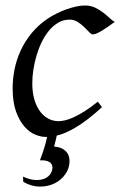

<svg xmlns="http://www.w3.org/2000/svg" viewBox="-20 -477 437 697"><path d="M232.4 107.9Q232.4 133.8 217.3 155.3Q202.1 176.8 178 188.7Q153.8 200.7 123.8 200.4Q93.8 200.2 64.5 183.1L63.5 164.1Q88.9 175.8 108.9 176.5Q128.9 177.2 142.6 171.1Q156.2 165 163.3 153.8Q170.4 142.6 170.4 130.9Q170.4 118.2 159.2 111.1Q147.9 104 125 105Q131.8 86.9 136.5 73Q141.1 59.1 144.5 46.9Q147.9 34.7 150.4 22.9L151.4 20H145Q128.4 20 107.9 11.7Q87.4 3.4 69.1 -17.1Q50.8 -37.6 38.3 -71.8Q25.9 -106 25.9 -157.2Q25.9 -189.9 32.7 -224.9Q39.6 -259.8 54.9 -293.2Q70.3 -326.7 95 -356.9Q119.6 -387.2 155.8 -411.1Q169.4 -419.9 186 -428.2Q202.6 -436.5 220.5 -442.9Q238.3 -449.2 255.6 -453.1Q272.9 -457 288.1 -457Q309.6 -457 326.4 -448.7Q343.3 -440.4 356.4 -429.9Q369.6 -419.4 379.6 -409.9Q389.6 -400.4 397 -397.9Q386.7 -390.6 375.2 -382.3Q363.8 -374 353 -367.4Q342.3 -360.8 332.8 -356.4Q323.2 -352.1 316.9 -352.1Q311.5 -352.1 303.7 -360.4Q295.9 -368.7 285.4 -378.9Q274.9 -389.2 261.7 -397.5Q248.5 -405.8 232.9 -405.8Q210.4 -405.8 191.9 -395Q173.3 -384.3 158.2 -366.2Q143.1 -348.1 131.6 -324.5Q120.1 -300.8 112.5 -275.1Q105 -249.5 101.1 -223.6Q97.2 -197.8 97.2 -174.8Q97.2 -143.1 104.2 -117.7Q111.3 -92.3 124 -74.5Q136.7 -56.6 154.3 -46.9Q171.9 -37.1 192.9 -37.1Q201.7 -37.1 215.3 -40Q229 -43 246.8 -51Q264.6 -59.1 286.6 -72.8Q308.6 -86.4 335 -107.9Q338.9 -102.5 343.3 -97.2Q347.7 -91.8 350.1 -87.9Q312 -53.2 281.7 -32Q251.5 -10.7 226.6 0.5Q204.6 11.2 186 15.1Q184.1 24.4 182.6 30.8Q179.7 43 176.3 55.2Q201.2 56.2 216.8 70.1Q232.4 84 232.4 107.9Z"/></svg>

Font: Gentium Plus
Style: Italic
Weight: 400
Italic angle: -8°
Designer: J. Victor Gaultney, Annie Olsen, Iska Routamaa
Foundry: SIL International
Version: Version 1.510